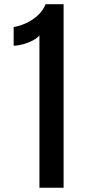

<svg xmlns="http://www.w3.org/2000/svg" viewBox="-20 -879 421 899"><path d="M164.6 0V-712.9Q152.8 -699.2 131.1 -688.2Q109.4 -677.2 85.7 -671.1Q62 -665 43.9 -665V-752.4Q69.8 -756.3 99.4 -769.3Q128.9 -782.2 154.5 -804.7Q180.2 -827.1 193.8 -859.4H277.8V0Z"/></svg>

Font: Antonio SemiBold
Style: Regular
Weight: 600
Designer: Vernon Adams
Foundry: Vernon Adams
Version: Version 1.002